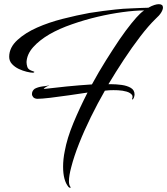

<svg xmlns="http://www.w3.org/2000/svg" viewBox="-20 -725 800 919"><path d="M316 174Q312 174 308 170Q282 139 282 73Q282 55 284 36Q286 17 290 -2Q301 -63 331 -135.5Q361 -208 399 -282Q359 -276 311 -269Q263 -262 221 -257Q179 -252 158 -252Q145 -253 139 -260Q133 -267 133 -275Q133 -290 146 -300Q161 -308 181 -311Q200 -313 214 -316Q216 -317 215.5 -316Q215 -315 214 -315Q207 -313 199 -308Q191 -303 189 -299Q238 -305 298 -311Q358 -317 420 -321Q452 -380 486.5 -435Q521 -490 552 -536Q583 -581 609 -613Q635 -645 650 -659Q655 -664 660 -668L670 -675Q625 -675 567 -667Q508 -659 446.5 -644.5Q385 -630 325 -609Q264 -588 217 -561Q169 -533 139 -499.5Q109 -466 107 -428Q107 -417 111 -404Q115 -391 138 -384Q146 -382 144 -379.5Q142 -377 137 -377Q127 -377 108 -381.5Q89 -386 70 -395Q51 -404 37.5 -418.5Q24 -433 24 -453Q24 -498 64 -534Q101 -568 157.5 -593Q214 -618 281 -635Q348 -652 408 -663Q441 -668 473.5 -672.5Q506 -677 532 -679.5Q558 -682 570 -683Q586 -684 610.5 -685Q635 -686 657.5 -687Q680 -688 689 -688H690Q706 -697 718.5 -701Q731 -705 740 -705Q760 -705 760 -689Q760 -679 751.5 -665Q743 -651 724 -634Q691 -602 651.5 -550.5Q612 -499 572.5 -439Q533 -379 499 -322H512Q536 -322 562 -318.5Q588 -315 606 -304.5Q624 -294 624 -273Q624 -267 621 -258Q616 -247 614 -249Q611 -250 613 -255Q616 -261 613 -269Q605 -281 586 -286.5Q567 -292 544.5 -293Q522 -294 503 -293L482 -291Q447 -230 415 -165Q383 -100 358.5 -38Q334 24 321 75Q310 116 310 142Q310 159 316 168Q318 170 318 172Q318 174 316 174Z"/></svg>

Font: Birthstone Bounce
Style: Regular
Weight: 400
Designer: Robert E. Leuschke
Foundry: Rob Leuschke
Version: Version 1.010; ttfautohint (v1.8.3)